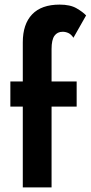

<svg xmlns="http://www.w3.org/2000/svg" viewBox="-20 -814 394 834"><path d="M25 -460H79V-630Q79 -709 119.5 -751.5Q160 -794 239 -794Q285 -794 312.5 -778Q340 -762 354 -747L299 -650Q289 -665 277 -670.5Q265 -676 252 -676Q229 -676 216.5 -658.5Q204 -641 204 -601V-460H313V-351H204V0H79V-351H25Z"/></svg>

Font: Von Semi
Style: Regular
Weight: 600
Version: Version 4.000; ttfautohint (v1.8.4.7-5d5b)